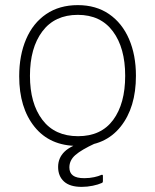

<svg xmlns="http://www.w3.org/2000/svg" viewBox="-20 -560 606 750"><path d="M55 -262Q55 -344 82 -407Q109 -470 160.5 -505Q212 -540 284 -540Q355 -540 406 -505Q457 -470 484 -407.5Q511 -345 511 -264Q511 -140 451 -65Q391 10 283 10Q175 10 115 -64.5Q55 -139 55 -262ZM284 -502Q194 -502 145.5 -437.5Q97 -373 97 -264Q97 -156 145.5 -92Q194 -28 285 -28Q375 -28 422 -91.5Q469 -155 469 -264Q469 -373 421 -437.5Q373 -502 284 -502ZM318 -9 352 0Q298 25 274.5 45.5Q251 66 251 94Q251 115 265 125.5Q279 136 309 136Q330 136 348 132Q366 128 374 124Q382 120 382 127V147Q382 150 381 152Q380 154 377 155Q364 161 342.5 165.5Q321 170 299 170Q253 170 230 149Q207 128 207 92Q207 57 232 32.5Q257 8 318 -9Z"/></svg>

Font: Morrison Thin
Style: Regular
Weight: 100
Designer: Pablo Impallari, Rodrigo Fuenzalida (Modified by Dan O. Williams)
Version: Version 0.03;June 6, 2019;FontCreator 11.5.0.2425 64-bit; tt